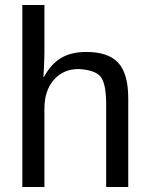

<svg xmlns="http://www.w3.org/2000/svg" viewBox="-20 -745 596 765"><path d="M153 -438H155Q183 -490 223.5 -514Q264 -538 324 -538Q411 -538 451 -495Q491 -452 491 -352V0H403V-335Q402 -415 380 -440.5Q358 -466 294 -470Q232 -470 194.5 -427Q157 -384 157 -312V0H69V-725H157V-536Q157 -516 155 -474Q153 -439 153 -438Z"/></svg>

Font: Libra Sans
Style: Regular
Weight: 400
Foundry: Context Ltd
Version: Version 1.002